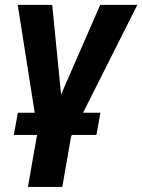

<svg xmlns="http://www.w3.org/2000/svg" viewBox="-20 -548 572 772"><path d="M383.8 -94.7H314L532.2 -528.3H382.8L225.6 -168L189.9 -528.3H51.3L119.6 -94.7H51.8L35.6 -5.4H128.9L92.3 203.6H230.5L265.6 2L269 -5.4H367.7Z"/></svg>

Font: Roboto
Style: Bold Italic
Weight: 700
Italic angle: -12°
Designer: Google
Version: Version 2.137; 2017